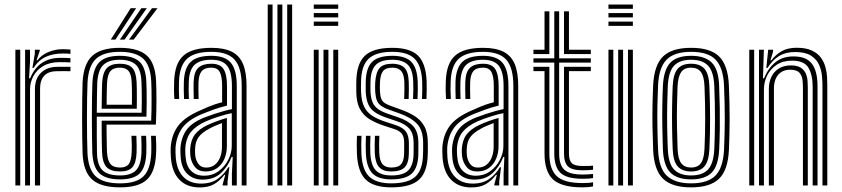

<svg xmlns="http://www.w3.org/2000/svg" viewBox="-20 -820 3724 849"><path d="M91 0V-600H112.5L112.8 -548L108.5 -474H113.5Q132.2 -520 165.8 -542.1Q199.2 -564.2 247 -564.2Q259.2 -564.2 272.1 -563.9Q285 -563.5 291.5 -562.8V-544Q284.2 -544.5 270.1 -544.9Q256 -545.2 243 -545.2Q200 -545.2 170.9 -527.8Q141.8 -510.2 127.2 -482.8Q112.8 -455.2 112.8 -425.2V0ZM48 0V-600H69.5V0ZM134.5 0V-427Q134.5 -472.2 161.5 -498.4Q188.5 -524.5 233.5 -524.5Q248.2 -524.5 263.1 -524.5Q278 -524.5 291.5 -524.5V-505.2Q278.2 -505.5 262.8 -505.4Q247.2 -505.2 233.5 -505.2Q194 -505.2 175.6 -485.1Q157.2 -465 157.2 -429V0ZM123.2 -519.5 134 -583V-600H155.8L156 -595.8L141.5 -553.2H145.5Q162.8 -576.5 193.5 -589.5Q224.2 -602.5 256.8 -602.5Q264.2 -602.5 273.2 -602Q282.2 -601.5 291.5 -600.8V-581.8Q283.8 -582.8 275.5 -583.1Q267.2 -583.5 258 -583.5Q215.2 -583.5 182.8 -568.8Q150.2 -554 128.5 -519.5Z M511 8.5Q426.5 8.5 387.8 -25.9Q349 -60.2 345.2 -141Q344.2 -169 343.6 -210.6Q343 -252.2 343 -298.1Q343 -344 343.6 -386Q344.2 -428 345.2 -457Q349.8 -539 388.8 -573.8Q427.8 -608.5 509.8 -608.5Q591 -608.5 628.9 -574.8Q666.8 -541 670.2 -461Q671 -444 671.4 -422.2Q671.8 -400.5 671.8 -375.5Q671.8 -350.5 671.2 -323.5Q670.8 -296.5 669.2 -269H451Q451.2 -246.8 451.5 -224.8Q451.8 -202.8 452.1 -183.4Q452.5 -164 453 -149.2Q455 -111.8 467.8 -95.5Q480.5 -79.2 511 -79.2Q538 -79.2 549.2 -94.1Q560.5 -109 562.2 -146.2Q563 -158 562.8 -176.9Q562.5 -195.8 561.2 -219.5H583Q584 -195.8 584.2 -176.9Q584.5 -158 584 -145.2Q582 -99.2 565.4 -80.5Q548.8 -61.8 511 -61.8Q469.5 -61.8 451.2 -81.1Q433 -100.5 431.2 -147Q430.8 -163.8 430.2 -187Q429.8 -210.2 429.6 -236.1Q429.5 -262 429.5 -286.5H648.5Q649.5 -310.2 649.9 -334.2Q650.2 -358.2 650.2 -381Q650.2 -403.8 649.9 -423.9Q649.5 -444 648.8 -460Q645.2 -532 612.2 -561.4Q579.2 -590.8 509.8 -590.8Q437.5 -590.8 404.2 -559.5Q371 -528.2 367 -455.8Q365.8 -425.8 365.1 -383.5Q364.5 -341.2 364.5 -296Q364.5 -250.8 365.1 -210.2Q365.8 -169.8 366.8 -143Q370.2 -71.2 403.4 -40.2Q436.5 -9.2 511 -9.2Q582.2 -9.2 613.8 -39.8Q645.2 -70.2 648.8 -142Q649.2 -153 649.2 -166Q649.2 -179 648.9 -192.6Q648.5 -206.2 647.8 -219.5H669.2Q670.2 -201.2 670.8 -180.1Q671.2 -159 670.2 -141.2Q666.8 -60.5 630 -26Q593.2 8.5 511 8.5ZM511 -26.8Q448.5 -26.8 420 -53.4Q391.5 -80 388.2 -143.8Q387.2 -171.8 386.8 -212.8Q386.2 -253.8 386.2 -299.1Q386.2 -344.5 386.8 -385.6Q387.2 -426.8 388.5 -454.2Q392 -519 420.4 -546.1Q448.8 -573.2 509.8 -573.2Q568 -573.2 596.1 -548Q624.2 -522.8 627 -459.5Q628 -442.2 628.4 -418Q628.8 -393.8 628.6 -364.8Q628.5 -335.8 627.5 -304H408Q407.8 -256.8 408 -220.5Q408.2 -184.2 408.8 -145.5Q409.5 -91 432.8 -67.6Q456 -44.2 511 -44.2Q557.5 -44.2 580.1 -65.6Q602.8 -87 605.5 -143.2Q606 -158.8 605.8 -178.1Q605.5 -197.5 604.5 -219.5H626Q627 -199.2 627.4 -179.6Q627.8 -160 627 -142.8Q624.2 -79.5 597.8 -53.1Q571.2 -26.8 511 -26.8ZM408 -321.5H606.2Q607 -349.5 607 -375Q607 -400.5 606.6 -422Q606.2 -443.5 605.5 -459Q603 -514.8 579 -535.2Q555 -555.8 509.8 -555.8Q460.2 -555.8 436.6 -532.6Q413 -509.5 410 -453Q409.2 -435 408.8 -398.5Q408.2 -362 408 -321.5ZM429.5 -339.2Q429.8 -357 430 -376.8Q430.2 -396.5 430.6 -415.9Q431 -435.2 431.5 -451.8Q434 -499 452.2 -518.6Q470.5 -538.2 509.8 -538.2Q548.2 -538.2 565.1 -519.5Q582 -500.8 584 -457Q584.5 -445.8 584.9 -427.5Q585.2 -409.2 585.2 -386.5Q585.2 -363.8 584.8 -339.2ZM451.5 -356.8H563.2Q563.5 -377.2 563.5 -396.6Q563.5 -416 563.1 -431.6Q562.8 -447.2 562.2 -456.2Q560.8 -491.5 548.6 -506.1Q536.5 -520.8 509.8 -520.8Q481 -520.8 468 -505Q455 -489.2 453.2 -450.8Q452.8 -437.8 452.4 -423.1Q452 -408.5 451.8 -392.1Q451.5 -375.8 451.5 -356.8ZM470 -645 557.8 -783.8H582L490.5 -645ZM550.5 -645 652.2 -783.8H676.5L571.2 -645ZM510.2 -645 605 -783.8H629.2L530.8 -645Z M1048.8 0V-439.5Q1048.8 -520.5 1017.8 -555.6Q986.8 -590.8 914.8 -590.8Q840.8 -590.8 807.5 -560.5Q774.2 -530.2 771.5 -460.2Q771 -442.5 771 -422.4Q771 -402.2 772.2 -382.2H751Q749.5 -403 749.4 -421.6Q749.2 -440.2 750 -461.2Q753 -540.5 791.6 -574.5Q830.2 -608.5 914.8 -608.5Q970.5 -608.5 1004.8 -591.4Q1039 -574.2 1054.6 -537.1Q1070.2 -500 1070.2 -439.5V0ZM883.2 -43Q919 -43 946.2 -62.8Q973.5 -82.5 989.1 -113Q1004.8 -143.5 1004.8 -175V-319.8Q979.8 -314.8 949.5 -305.2Q919.2 -295.8 890.5 -283.5Q847 -264.2 824.2 -236.4Q801.5 -208.5 799.2 -161.2Q798.8 -152 799.4 -143.5Q800 -135 800.5 -127.2Q803.5 -86 825.1 -64.5Q846.8 -43 883.2 -43ZM888.5 -61.8Q858.2 -61.8 842.1 -81.4Q826 -101 822 -129Q821.2 -136.8 820.9 -145.2Q820.5 -153.8 820.8 -159.2Q823 -200 841.4 -224.6Q859.8 -249.2 897.5 -267Q916 -275.8 938.8 -284.1Q961.5 -292.5 983.2 -298.5V-173Q983.2 -143.5 972.5 -118.1Q961.8 -92.8 940.8 -77.2Q919.8 -61.8 888.5 -61.8ZM891.5 -79Q914.8 -79 930.4 -91.8Q946 -104.5 953.8 -125.4Q961.5 -146.2 961.5 -171.2V-275.8Q944.2 -269.5 930 -263.2Q915.8 -257 904.5 -250.5Q872 -233 857.6 -212.9Q843.2 -192.8 842.5 -159.5Q842.2 -152.5 842.4 -145.5Q842.5 -138.5 843.5 -131Q846 -111 857.6 -95Q869.2 -79 891.5 -79ZM862.8 8.8Q806.8 8.8 773.8 -24.9Q740.8 -58.5 735.8 -121.8Q735 -134 734.6 -147.2Q734.2 -160.5 734.8 -168.8Q739 -226.2 769.1 -265.2Q799.2 -304.2 868.5 -333.2Q886.8 -341.5 900.6 -347.4Q914.5 -353.2 928.9 -358.1Q943.2 -363 962.2 -367.8V-439.5Q962.2 -480.8 952.1 -500.8Q942 -520.8 914.8 -520.8Q884.8 -520.8 871.9 -505.4Q859 -490 857.8 -456.5Q857.5 -446 857.4 -426Q857.2 -406 858.2 -382.2H836.8Q835.8 -408.5 835.9 -426.6Q836 -444.8 836.2 -458.8Q838 -502.8 857.2 -520.5Q876.5 -538.2 914.8 -538.2Q953.5 -538.2 968.6 -514.4Q983.8 -490.5 983.8 -439.5V-353Q952 -345.2 926.6 -336.2Q901.2 -327.2 875.8 -316.8Q812.8 -290.8 786.5 -254.9Q760.2 -219 756.2 -167Q755.8 -157.5 756.1 -146.1Q756.5 -134.8 757.2 -123.5Q761.8 -67.2 790.9 -37.8Q820 -8.2 869.2 -8.2Q913.8 -8.2 942.6 -29Q971.5 -49.8 989.2 -80.5H994.2L986.2 -17V0H964.8L964.5 -4.2L976 -46.8H972Q951 -19.5 926.2 -5.4Q901.5 8.8 862.8 8.8ZM1005.5 0.2V-52L1009 -126H1004.2Q986.5 -81.2 955.5 -53.4Q924.5 -25.5 875.5 -25.8Q834.2 -26 808.4 -51Q782.5 -76 778.8 -125.2Q778.2 -135 777.8 -145.6Q777.2 -156.2 777.8 -165Q781.2 -212.5 804.5 -245.1Q827.8 -277.8 883.2 -300.2Q904.8 -308.5 926.5 -315.8Q948.2 -323 968.4 -328.6Q988.5 -334.2 1005.5 -337.5V-439.5Q1005.5 -501.8 984.6 -528.8Q963.8 -555.8 914.8 -555.8Q863.5 -555.8 840.1 -533.2Q816.8 -510.8 814.8 -459.2Q814.2 -441.8 814.2 -422Q814.2 -402.2 815.2 -382.2H793.8Q792.8 -403.2 792.6 -423.1Q792.5 -443 793 -459.8Q795.5 -520.5 823.8 -546.9Q852 -573.2 914.8 -573.2Q975 -573.2 1001 -542.2Q1027 -511.2 1027 -439.5V0.2Z M1250 0V-800H1271.8V0ZM1163.8 0V-800H1185.2V0ZM1206.8 0V-800H1228.5V0Z M1367.5 -781V-800H1475.5V-781ZM1367.5 -705.5V-724.5H1475.5V-705.5ZM1367.5 -743.2V-762.2H1475.5V-743.2ZM1453.8 0V-600H1475.5V0ZM1367.5 0V-600H1389V0ZM1410.5 0V-600H1432.2V0Z M1710.2 8.5Q1632.2 8.5 1596.9 -26.2Q1561.5 -61 1558.2 -141.2Q1557.5 -160.2 1557.5 -181.2Q1557.5 -202.2 1558.8 -219.5H1578.5Q1577.5 -203.2 1577.4 -182Q1577.2 -160.8 1578 -142.2Q1580.8 -71 1611.6 -40.1Q1642.5 -9.2 1710.2 -9.2Q1785.2 -9.2 1817.4 -39.6Q1849.5 -70 1850.5 -138.5Q1851 -147.2 1851 -155.1Q1851 -163 1851 -171.1Q1851 -179.2 1851 -187.8Q1851 -245 1823.5 -273.1Q1796 -301.2 1745.2 -319L1702.2 -334.2Q1677.5 -343 1664.5 -352.8Q1651.5 -362.5 1646.1 -376.9Q1640.8 -391.2 1639.2 -413.8Q1638.5 -423.5 1638.6 -434.1Q1638.8 -444.8 1639.2 -456.2Q1642 -500 1658.4 -519.1Q1674.8 -538.2 1715 -538.2Q1749.5 -538.2 1767.8 -520.8Q1786 -503.2 1787.5 -457.2Q1788 -445 1787.9 -425Q1787.8 -405 1787 -382.2H1767.2Q1768 -404 1768.2 -423Q1768.5 -442 1768 -456.2Q1766.8 -491 1754.1 -505.9Q1741.5 -520.8 1715 -520.8Q1686 -520.8 1673.9 -505.8Q1661.8 -490.8 1660.2 -456.2Q1659.8 -444.5 1659.6 -434.9Q1659.5 -425.2 1660.2 -413.8Q1661.5 -392.8 1666.9 -381.2Q1672.2 -369.8 1682.6 -363.5Q1693 -357.2 1708.2 -351.5L1750.2 -336.5Q1785.8 -324 1813.1 -307Q1840.5 -290 1856.1 -262Q1871.8 -234 1871.8 -187.8Q1871.8 -179 1871.9 -171Q1872 -163 1871.9 -155.1Q1871.8 -147.2 1871.5 -138.5Q1870.5 -61.2 1833.9 -26.4Q1797.2 8.5 1710.2 8.5ZM1710.2 -26.8Q1651.8 -26.8 1626 -54.2Q1600.2 -81.8 1597.8 -143Q1597.2 -160.2 1597.1 -180.1Q1597 -200 1598.2 -219.5H1618.2Q1617 -200 1617 -179.6Q1617 -159.2 1617.5 -144Q1619.5 -90.8 1641.1 -67.5Q1662.8 -44.2 1710.2 -44.2Q1763.8 -44.2 1785.8 -67Q1807.8 -89.8 1808.8 -138.8Q1809 -152 1809 -163.4Q1809 -174.8 1809 -187.8Q1809 -228.5 1791.1 -249.9Q1773.2 -271.2 1735 -284L1690 -299.2Q1657.2 -310.2 1637.5 -324Q1617.8 -337.8 1608.4 -359Q1599 -380.2 1597.2 -413.8Q1597 -426 1597.1 -435.9Q1597.2 -445.8 1597.2 -456.2Q1598 -518.2 1624.9 -545.8Q1651.8 -573.2 1715 -573.2Q1772.5 -573.2 1798.5 -546.9Q1824.5 -520.5 1827 -459.5Q1827.5 -443.8 1827.5 -425Q1827.5 -406.2 1826.2 -382.2H1806.5Q1807.5 -406.2 1807.6 -424.5Q1807.8 -442.8 1807.2 -459.2Q1805.2 -513.2 1782.4 -534.5Q1759.5 -555.8 1715 -555.8Q1663.2 -555.8 1641 -532.4Q1618.8 -509 1618.2 -456.2Q1618.2 -445.2 1618 -435.5Q1617.8 -425.8 1618.2 -413.8Q1620 -384.5 1628 -366.5Q1636 -348.5 1652.6 -337.1Q1669.2 -325.8 1696 -316.5L1740 -301.5Q1786.2 -285.8 1808.1 -261Q1830 -236.2 1830 -187.8Q1830 -174.8 1830 -163.1Q1830 -151.5 1829.8 -138.8Q1828.8 -79.8 1801.6 -53.2Q1774.5 -26.8 1710.2 -26.8ZM1710.2 -61.8Q1673.8 -61.8 1656.4 -80.9Q1639 -100 1637.2 -145Q1636.8 -160.2 1636.8 -180Q1636.8 -199.8 1637.8 -219.5H1657.5Q1656.5 -202 1656.5 -182.5Q1656.5 -163 1657 -146.5Q1658.2 -110.5 1670.8 -94.9Q1683.2 -79.2 1710.2 -79.2Q1741 -79.2 1753.5 -93.8Q1766 -108.2 1766.8 -139Q1767.2 -152 1767.2 -163.4Q1767.2 -174.8 1767.2 -187.8Q1767.2 -216.5 1756.1 -229.5Q1745 -242.5 1724.5 -249L1677.8 -264.2Q1642 -276 1614.6 -292.6Q1587.2 -309.2 1571.6 -337.9Q1556 -366.5 1555.5 -413.5Q1555.2 -426.8 1555.4 -437.2Q1555.5 -447.8 1555.5 -456.5Q1556 -537.2 1592.8 -572.9Q1629.5 -608.5 1715 -608.5Q1792.8 -608.5 1828 -574.4Q1863.2 -540.2 1866.5 -461.2Q1867 -443.8 1866.9 -422.8Q1866.8 -401.8 1865.8 -382.2H1846Q1847 -399.8 1847.2 -421.1Q1847.5 -442.5 1846.8 -460Q1843.8 -530.2 1813.1 -560.5Q1782.5 -590.8 1715 -590.8Q1640.8 -590.8 1608.9 -559.2Q1577 -527.8 1576.5 -456.5Q1576.2 -445.2 1576.1 -435.5Q1576 -425.8 1576.5 -413.5Q1578 -374.5 1589.6 -349.6Q1601.2 -324.8 1624.5 -309.1Q1647.8 -293.5 1683.8 -281.8L1729.8 -266.8Q1763 -255.5 1775.5 -237.4Q1788 -219.2 1788 -187.8Q1788 -180 1788.1 -172.1Q1788.2 -164.2 1788.1 -156.1Q1788 -148 1787.8 -138.8Q1787 -98.5 1769.4 -80.1Q1751.8 -61.8 1710.2 -61.8Z M2250 0V-439.5Q2250 -520.5 2219 -555.6Q2188 -590.8 2116 -590.8Q2042 -590.8 2008.8 -560.5Q1975.5 -530.2 1972.8 -460.2Q1972.2 -442.5 1972.2 -422.4Q1972.2 -402.2 1973.5 -382.2H1952.2Q1950.8 -403 1950.6 -421.6Q1950.5 -440.2 1951.2 -461.2Q1954.2 -540.5 1992.9 -574.5Q2031.5 -608.5 2116 -608.5Q2171.8 -608.5 2206 -591.4Q2240.2 -574.2 2255.9 -537.1Q2271.5 -500 2271.5 -439.5V0ZM2084.5 -43Q2120.2 -43 2147.5 -62.8Q2174.8 -82.5 2190.4 -113Q2206 -143.5 2206 -175V-319.8Q2181 -314.8 2150.8 -305.2Q2120.5 -295.8 2091.8 -283.5Q2048.2 -264.2 2025.5 -236.4Q2002.8 -208.5 2000.5 -161.2Q2000 -152 2000.6 -143.5Q2001.2 -135 2001.8 -127.2Q2004.8 -86 2026.4 -64.5Q2048 -43 2084.5 -43ZM2089.8 -61.8Q2059.5 -61.8 2043.4 -81.4Q2027.2 -101 2023.2 -129Q2022.5 -136.8 2022.1 -145.2Q2021.8 -153.8 2022 -159.2Q2024.2 -200 2042.6 -224.6Q2061 -249.2 2098.8 -267Q2117.2 -275.8 2140 -284.1Q2162.8 -292.5 2184.5 -298.5V-173Q2184.5 -143.5 2173.8 -118.1Q2163 -92.8 2142 -77.2Q2121 -61.8 2089.8 -61.8ZM2092.8 -79Q2116 -79 2131.6 -91.8Q2147.2 -104.5 2155 -125.4Q2162.8 -146.2 2162.8 -171.2V-275.8Q2145.5 -269.5 2131.2 -263.2Q2117 -257 2105.8 -250.5Q2073.2 -233 2058.9 -212.9Q2044.5 -192.8 2043.8 -159.5Q2043.5 -152.5 2043.6 -145.5Q2043.8 -138.5 2044.8 -131Q2047.2 -111 2058.9 -95Q2070.5 -79 2092.8 -79ZM2064 8.8Q2008 8.8 1975 -24.9Q1942 -58.5 1937 -121.8Q1936.2 -134 1935.9 -147.2Q1935.5 -160.5 1936 -168.8Q1940.2 -226.2 1970.4 -265.2Q2000.5 -304.2 2069.8 -333.2Q2088 -341.5 2101.9 -347.4Q2115.8 -353.2 2130.1 -358.1Q2144.5 -363 2163.5 -367.8V-439.5Q2163.5 -480.8 2153.4 -500.8Q2143.2 -520.8 2116 -520.8Q2086 -520.8 2073.1 -505.4Q2060.2 -490 2059 -456.5Q2058.8 -446 2058.6 -426Q2058.5 -406 2059.5 -382.2H2038Q2037 -408.5 2037.1 -426.6Q2037.2 -444.8 2037.5 -458.8Q2039.2 -502.8 2058.5 -520.5Q2077.8 -538.2 2116 -538.2Q2154.8 -538.2 2169.9 -514.4Q2185 -490.5 2185 -439.5V-353Q2153.2 -345.2 2127.9 -336.2Q2102.5 -327.2 2077 -316.8Q2014 -290.8 1987.8 -254.9Q1961.5 -219 1957.5 -167Q1957 -157.5 1957.4 -146.1Q1957.8 -134.8 1958.5 -123.5Q1963 -67.2 1992.1 -37.8Q2021.2 -8.2 2070.5 -8.2Q2115 -8.2 2143.9 -29Q2172.8 -49.8 2190.5 -80.5H2195.5L2187.5 -17V0H2166L2165.8 -4.2L2177.2 -46.8H2173.2Q2152.2 -19.5 2127.5 -5.4Q2102.8 8.8 2064 8.8ZM2206.8 0.2V-52L2210.2 -126H2205.5Q2187.8 -81.2 2156.8 -53.4Q2125.8 -25.5 2076.8 -25.8Q2035.5 -26 2009.6 -51Q1983.8 -76 1980 -125.2Q1979.5 -135 1979 -145.6Q1978.5 -156.2 1979 -165Q1982.5 -212.5 2005.8 -245.1Q2029 -277.8 2084.5 -300.2Q2106 -308.5 2127.8 -315.8Q2149.5 -323 2169.6 -328.6Q2189.8 -334.2 2206.8 -337.5V-439.5Q2206.8 -501.8 2185.9 -528.8Q2165 -555.8 2116 -555.8Q2064.8 -555.8 2041.4 -533.2Q2018 -510.8 2016 -459.2Q2015.5 -441.8 2015.5 -422Q2015.5 -402.2 2016.5 -382.2H1995Q1994 -403.2 1993.9 -423.1Q1993.8 -443 1994.2 -459.8Q1996.8 -520.5 2025 -546.9Q2053.2 -573.2 2116 -573.2Q2176.2 -573.2 2202.2 -542.2Q2228.2 -511.2 2228.2 -439.5V0.2Z M2556.2 -29.5Q2485.2 -29.5 2458.1 -56Q2431 -82.5 2431 -141.2V-543.2H2338.8V-562.2H2431V-770H2452.5V-562.2H2592.5V-543.2H2452.5V-141.2Q2452.5 -91.5 2475 -69.9Q2497.5 -48.2 2556.2 -48.2Q2567.5 -48.2 2578.9 -48.9Q2590.2 -49.5 2602.5 -50.8V-32.5Q2592.5 -30.8 2581.1 -30.1Q2569.8 -29.5 2556.2 -29.5ZM2556.2 8.5Q2463.8 8.5 2425.8 -26.2Q2387.8 -61 2387.8 -141.2V-505.5H2338.8V-524.5H2409.2V-141.2Q2409.2 -72.2 2441.6 -41.4Q2474 -10.5 2556.2 -10.5Q2570 -10.5 2581.6 -11.4Q2593.2 -12.2 2602.5 -14.2V4Q2584.8 8.5 2556.2 8.5ZM2556.2 -67Q2509.2 -67 2491.6 -84.1Q2474 -101.2 2474 -141.2V-524.5H2592.5V-505.5H2495.8V-141.2Q2495.8 -111 2508.4 -98.5Q2521 -86 2556.2 -86Q2574.5 -86 2585.9 -86.4Q2597.2 -86.8 2602.5 -87.5V-69.5Q2594.5 -68.5 2583.2 -67.8Q2572 -67 2556.2 -67ZM2338.8 -581V-600H2387.8V-770H2409.2V-581ZM2474 -581V-770H2495.8V-600H2592.5V-581Z M2670.5 -781V-800H2778.5V-781ZM2670.5 -705.5V-724.5H2778.5V-705.5ZM2670.5 -743.2V-762.2H2778.5V-743.2ZM2756.8 0V-600H2778.5V0ZM2670.5 0V-600H2692V0ZM2713.5 0V-600H2735.2V0Z M3036 8.5Q2950.8 8.5 2911.5 -30Q2872.2 -68.5 2868.2 -156.5Q2866 -210.2 2865.2 -257.8Q2864.5 -305.2 2865.2 -351Q2866 -396.8 2868.2 -444.2Q2872.8 -532 2911.8 -570.2Q2950.8 -608.5 3036 -608.5Q3122 -608.5 3160.5 -569.6Q3199 -530.8 3203 -443.8Q3206.5 -362.5 3206.4 -294.5Q3206.2 -226.5 3203.2 -156.2Q3198.8 -67.5 3159.4 -29.5Q3120 8.5 3036 8.5ZM3036 -9.2Q3109.5 -9.2 3143.5 -43.5Q3177.5 -77.8 3181.5 -157.2Q3184.8 -227 3184.9 -293.2Q3185 -359.5 3181.5 -442.8Q3178 -520.2 3144.9 -555.5Q3111.8 -590.8 3036 -590.8Q2961.2 -590.8 2927.4 -556Q2893.5 -521.2 2889.8 -442Q2887.8 -399.8 2887 -355.5Q2886.2 -311.2 2886.9 -262.2Q2887.5 -213.2 2890 -156.5Q2893.8 -74.5 2929.8 -41.9Q2965.8 -9.2 3036 -9.2ZM3036 -26.8Q2974.8 -26.8 2944.6 -56.6Q2914.5 -86.5 2911.2 -159.5Q2909.5 -206.5 2908.8 -254.1Q2908 -301.8 2908.6 -348.8Q2909.2 -395.8 2911.2 -440.2Q2914.8 -511.2 2943.5 -542.2Q2972.2 -573.2 3036 -573.2Q3096.2 -573.2 3126.5 -544Q3156.8 -514.8 3159.8 -443Q3162 -390.2 3162.8 -342.8Q3163.5 -295.2 3162.9 -250.2Q3162.2 -205.2 3160.2 -160.2Q3156.8 -87.8 3127.5 -57.2Q3098.2 -26.8 3036 -26.8ZM3036 -44.2Q3087 -44.2 3111.2 -70.9Q3135.5 -97.5 3138.5 -160.8Q3141.2 -219.5 3141.5 -289.8Q3141.8 -360 3138.5 -439.8Q3135.8 -503.5 3111 -529.6Q3086.2 -555.8 3036 -555.8Q2984.8 -555.8 2960.4 -529.2Q2936 -502.8 2932.8 -439.5Q2931.2 -400.8 2930.4 -356.5Q2929.5 -312.2 2930.1 -263.1Q2930.8 -214 2933 -160.2Q2935.8 -95.8 2961 -70Q2986.2 -44.2 3036 -44.2ZM3036 -61.8Q2996.8 -61.8 2976.9 -84Q2957 -106.2 2954.5 -161Q2952.5 -210.2 2951.9 -256.1Q2951.2 -302 2951.9 -347.1Q2952.5 -392.2 2954.5 -438.5Q2957 -492.2 2976.1 -515.2Q2995.2 -538.2 3036 -538.2Q3074.5 -538.2 3094.5 -516.5Q3114.5 -494.8 3116.8 -439.2Q3119.8 -365.5 3119.9 -296Q3120 -226.5 3117 -161.8Q3114.5 -107.5 3095.2 -84.6Q3076 -61.8 3036 -61.8ZM3036 -79.2Q3066.2 -79.2 3079.9 -99.2Q3093.5 -119.2 3095.2 -162.8Q3098 -223.8 3098.2 -290.6Q3098.5 -357.5 3095.2 -438.2Q3093.5 -482 3079.5 -501.4Q3065.5 -520.8 3036 -520.8Q3005.2 -520.8 2991.8 -500.8Q2978.2 -480.8 2976 -437.5Q2974.2 -392.5 2973.5 -349.2Q2972.8 -306 2973.5 -260.4Q2974.2 -214.8 2976.2 -161.8Q2978 -116.8 2992.6 -98Q3007.2 -79.2 3036 -79.2Z M3616.8 0V-440.8Q3616.8 -459.8 3614.5 -485.1Q3612.2 -510.5 3601.4 -534.4Q3590.5 -558.2 3565.9 -574.1Q3541.2 -590 3496.2 -590Q3453.8 -590 3424.5 -572Q3395.2 -554 3373.8 -519.5H3368.5L3376.8 -600H3398.2L3398.5 -592L3386.8 -553.2H3390.8Q3411.8 -580.2 3438 -594.5Q3464.2 -608.8 3503 -608.8Q3544 -608.8 3569.9 -596.6Q3595.8 -584.5 3609.9 -565Q3624 -545.5 3630 -523.2Q3636 -501 3637.1 -480.1Q3638.2 -459.2 3638.2 -444.8V0ZM3293.2 0V-600H3314.8V0ZM3379.8 0V-427Q3379.8 -456.8 3391 -480.1Q3402.2 -503.5 3424.1 -517.1Q3446 -530.8 3477.2 -530.8Q3505.2 -530.8 3520.6 -520.8Q3536 -510.8 3542.8 -495.4Q3549.5 -480 3550.8 -463.2Q3552 -446.5 3552 -432.5V0H3530.5V-431.2Q3530.5 -447.2 3528.6 -466Q3526.8 -484.8 3515 -498.2Q3503.2 -511.8 3474 -511.8Q3451 -511.8 3434.9 -501.4Q3418.8 -491 3410.5 -472.5Q3402.2 -454 3402.2 -429V0ZM3336.2 0V-600H3357.8L3353.8 -474H3358.8Q3377.2 -519.8 3409.6 -545.4Q3442 -571 3490 -570.5Q3546.8 -570.2 3570.9 -537.1Q3595 -504 3595 -439.2V0H3573.5V-436.5Q3573.5 -489 3554.9 -520.4Q3536.2 -551.8 3482.2 -551.8Q3441.8 -551.8 3414 -533.2Q3386.2 -514.8 3372.1 -485.8Q3358 -456.8 3358 -425.2V0Z"/></svg>

Font: Big Shoulders Inline Display Thin
Style: Bold
Weight: 700
Version: Version 2.002